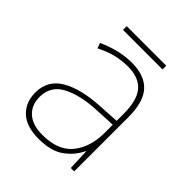

<svg xmlns="http://www.w3.org/2000/svg" viewBox="-183 -752 876 876"><g transform="rotate(45 255.5 -314.0)"><path d="M264 -537Q346 -537 387 -492.5Q428 -448 428 -350V0H406L402 -103H400Q379 -57 334 -23.5Q289 10 208 10Q129 10 88.5 -28Q48 -66 48 -129Q48 -208 114.5 -247.5Q181 -287 299 -294L402 -300V-343Q402 -433 368 -472.5Q334 -512 264 -512Q224 -512 186.5 -503Q149 -494 106 -472L97 -498Q137 -516 178.5 -526.5Q220 -537 264 -537ZM301 -270Q199 -265 137.5 -232Q76 -199 76 -129Q76 -76 110 -45.5Q144 -15 208 -15Q308 -15 354.5 -72Q401 -129 402 -220V-275ZM384 -638V-614H129V-638Z"/></g></svg>

Font: Noto Sans Oriya Thin
Style: Regular
Weight: 100
Designer: Amélie Bonet and Sol Matas
Foundry: Google LLC
Version: Version 2.006; ttfautohint (v1.8.4.7-5d5b)